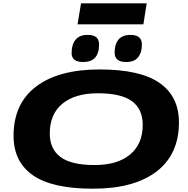

<svg xmlns="http://www.w3.org/2000/svg" viewBox="-20 -1131 1139 1161"><path d="M542 10Q295 10 178.5 -71.5Q62 -153 62 -310Q62 -504 198 -607.5Q334 -711 582 -711Q829 -711 945.5 -629Q1062 -547 1062 -391Q1062 -197 926 -93.5Q790 10 542 10ZM552 -133Q690 -133 766.5 -196.5Q843 -260 843 -376Q843 -471 778 -519Q713 -567 572 -567Q434 -567 357.5 -504Q281 -441 281 -324Q281 -230 346 -181.5Q411 -133 552 -133ZM743 -756Q706 -756 689.5 -771Q673 -786 673 -814Q673 -863 696.5 -891.5Q720 -920 769 -920Q838 -920 838 -862Q838 -813 815 -784.5Q792 -756 743 -756ZM483 -756Q413 -756 413 -810Q413 -862 437 -891Q461 -920 509 -920Q546 -920 562.5 -905.5Q579 -891 579 -862Q579 -756 483 -756ZM449 -984 470 -1111H867L847 -984Z"/></svg>

Font: Georama ExtraExtended
Style: Bold Italic
Weight: 700
Width: 8
Italic angle: -9°
Designer: Jean-Baptiste Levee
Foundry: Production Type
Version: Version 1.000